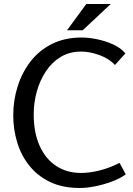

<svg xmlns="http://www.w3.org/2000/svg" viewBox="-20 -925 664 957"><path d="M378 12Q292 12 229.5 -18Q167 -48 126 -99.5Q85 -151 65.5 -216Q46 -281 46 -350Q46 -425 68 -494.5Q90 -564 132.5 -619Q175 -674 239 -706Q303 -738 387 -738Q422 -738 463.5 -729.5Q505 -721 543 -704Q581 -687 605 -659L553 -601Q524 -633 475.5 -650.5Q427 -668 385 -668Q327 -668 283 -641.5Q239 -615 209 -570Q179 -525 163.5 -469Q148 -413 148 -355Q148 -265 177 -199.5Q206 -134 259 -98.5Q312 -63 384 -63Q426 -63 475 -75Q524 -87 576 -113L607 -56Q578 -35 537.5 -20Q497 -5 455 3.5Q413 12 378 12ZM410 -905H532L392 -774H314Z"/></svg>

Font: Rosario Light
Style: Regular
Weight: 400
Version: Version 1.101; ttfautohint (v1.8.1.43-b0c9)